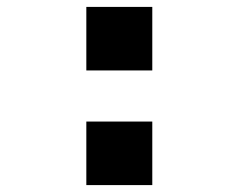

<svg xmlns="http://www.w3.org/2000/svg" viewBox="-20 -536 690 556"><path d="M230 -332V-516H421V-332ZM230 0V-184H421V0Z"/></svg>

Font: Azeret Mono ExtraBold
Style: Regular
Weight: 800
Designer: Martin Vácha
Foundry: Displaay
Version: Version 1.002